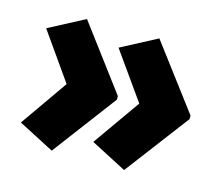

<svg xmlns="http://www.w3.org/2000/svg" viewBox="-76 -865 789 679"><g transform="rotate(15 318.5 -525.0)"><path d="M606 -518 429 -284 298 -352 420 -525 298 -697 429 -766 606 -531ZM340 -518 164 -284 33 -352 154 -525 33 -697 164 -766 340 -531Z"/></g></svg>

Font: Noto Sans Khmer UI SemiCondensed Black
Style: Regular
Weight: 900
Width: 4
Designer: Danh Hong and the Monotype Design Team
Foundry: Monotype Imaging Inc.
Version: Version 2.002; ttfautohint (v1.8.4.7-5d5b)